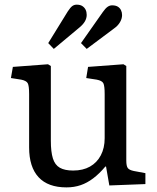

<svg xmlns="http://www.w3.org/2000/svg" viewBox="-20 -790 674 824"><path d="M265.1 14.2Q186 14.2 145.5 -29.5Q105 -73.2 105 -157.2V-386.2Q105 -422.4 98.9 -433.1Q92.8 -443.8 70.8 -448.2L26.9 -455.1L35.2 -502.9L186 -514.2L198.2 -506.8V-186Q198.2 -138.2 207 -110.1Q215.8 -82 236.8 -70.1Q257.8 -58.1 293.9 -58.1Q335.9 -58.1 366 -75Q396 -91.8 412.6 -123.3Q429.2 -154.8 429.2 -196.8V-386.2Q429.2 -421.4 423.6 -432.6Q418 -443.8 395 -448.2L350.1 -455.1L357.9 -502.9L509.8 -514.2L522 -506.8V-101.1Q522 -77.1 528.6 -68.6Q535.2 -60.1 554.2 -56.2L604 -46.9V0L449.2 5.9L435.1 -75.2H432.1Q406.2 -44.4 380.1 -24.7Q354 -4.9 326.2 4.6Q298.3 14.2 265.1 14.2ZM352.1 -580.1 327.6 -605 420.9 -737.8Q432.1 -753.9 441.4 -760.5Q450.7 -767.1 460.9 -767.1Q476.1 -767.1 485.4 -761.5Q494.6 -755.9 499.3 -746.3Q503.9 -736.8 503.9 -725.1Q503.9 -710 494.9 -694.6Q485.8 -679.2 469.7 -668ZM210.9 -580.1 187 -605 271 -741.2Q282.2 -758.3 290.5 -764.2Q298.8 -770 309.1 -770Q324.2 -770 333.5 -763.9Q342.8 -757.8 347.4 -748.3Q352.1 -738.8 352.1 -726.1Q352.1 -711.9 344.5 -698.5Q336.9 -685.1 320.8 -671.9Z"/></svg>

Font: Literata
Style: Regular
Weight: 400
Designer: Latin by Veronika Burian and Jose Scaglione. Greek by Irene Vlachou. Cyrillic by Vera Evstafieva.
Foundry: TypeTogether
Version: Version 3.002